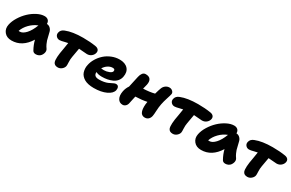

<svg xmlns="http://www.w3.org/2000/svg" viewBox="130 -1622 4130 2723"><g transform="rotate(30 2195.5 -261.0)"><path d="M152.8 9.8Q73.7 9.8 32.5 -41.3Q-8.8 -92.3 5.9 -163.1Q18.6 -227.1 59.6 -293.2Q100.6 -359.4 154.3 -410.2Q208 -460.9 271.5 -493.4Q335 -525.9 390.1 -525.9Q427.7 -525.9 450.2 -504.9Q472.7 -483.9 472.2 -445.8Q507.3 -444.3 531.5 -419.4Q555.7 -394.5 562 -361.8Q566.9 -344.2 576.4 -303Q585.9 -261.7 591.3 -243.2Q596.7 -224.6 610.6 -194.3Q624.5 -164.1 644 -137.2Q653.3 -124.5 654.8 -106.2Q656.2 -87.9 649.7 -68.4Q643.1 -48.8 630.6 -31.7Q618.2 -14.6 596.4 -3.9Q574.7 6.8 548.8 6.8Q510.7 6.8 495.1 -22Q455.1 -93.3 437 -168Q327.1 9.8 152.8 9.8ZM193.8 -158.2Q240.2 -158.2 290.8 -212.9Q341.3 -267.6 378.9 -367.2Q308.1 -340.3 252.2 -283.2Q196.3 -226.1 173.8 -159.2Q179.7 -158.2 193.8 -158.2Z M911.6 12.2Q856.4 12.2 839.8 -29.8Q819.3 -86.9 852.5 -255.9Q866.2 -328.1 869.6 -361.8Q846.7 -357.4 819.1 -350.6Q791.5 -343.8 773.4 -339.8Q755.4 -335.9 740.7 -335.9Q707 -335.9 685.5 -360.4Q664.1 -384.8 671.4 -418.9Q681.6 -469.7 737.8 -490.2Q844.7 -533.2 1017.6 -533.2Q1131.8 -533.2 1224.6 -518.1Q1258.3 -512.7 1274.9 -493.2Q1291.5 -473.6 1285.6 -442.9Q1278.3 -408.7 1248.8 -383.8Q1219.2 -358.9 1176.8 -358.9Q1164.6 -358.9 1117.4 -363.3Q1070.3 -367.7 1042.5 -369.1Q1029.8 -293.5 1016.6 -222.2Q1008.3 -178.7 1011 -129.2Q1013.7 -79.6 1010.7 -66.9Q1004.4 -36.1 976.1 -12Q947.8 12.2 911.6 12.2Z M1499.5 9.8Q1450.7 9.8 1410.6 1Q1370.6 -7.8 1343.5 -23.9Q1316.4 -40 1296.6 -62.3Q1276.9 -84.5 1268.3 -111.1Q1259.8 -137.7 1257.6 -168Q1255.4 -198.2 1263.2 -230Q1273.9 -285.2 1305.9 -338.1Q1337.9 -391.1 1384 -432.6Q1430.2 -474.1 1492.4 -499.5Q1554.7 -524.9 1620.6 -524.9Q1711.4 -524.9 1757.3 -474.6Q1803.2 -424.3 1786.1 -338.9Q1777.8 -297.4 1751.7 -266.6Q1725.6 -235.8 1687.7 -219Q1649.9 -202.1 1608.4 -194.1Q1566.9 -186 1520.5 -186Q1455.1 -186 1423.3 -207Q1417.5 -174.3 1436.5 -153.1Q1455.6 -131.8 1504.4 -131.8Q1546.9 -131.8 1582.8 -138.7Q1618.7 -145.5 1641.6 -155.5Q1664.6 -165.5 1683.3 -175.5Q1702.1 -185.5 1718.5 -192.4Q1734.9 -199.2 1748.5 -199.2Q1778.3 -199.2 1789.3 -177.2Q1800.3 -155.3 1794.4 -125Q1782.7 -66.9 1701.2 -28.6Q1619.6 9.8 1499.5 9.8ZM1593.3 -374Q1553.2 -374 1516.1 -349.9Q1479 -325.7 1453.6 -284.2Q1492.7 -280.8 1496.6 -280.8Q1540.5 -280.8 1581.5 -297.4Q1622.6 -314 1627.4 -337.9Q1630.4 -356.4 1622.3 -365.2Q1614.3 -374 1593.3 -374Z M1973.1 11.2Q1918.9 11.2 1893.3 -35.2Q1867.7 -81.5 1882.3 -157.2Q1894 -214.4 1925.3 -258.8Q1956.5 -398.4 1965.3 -440.9Q1973.6 -480 1992.9 -504.9Q2012.2 -529.8 2044.4 -529.8Q2100.1 -529.8 2121.6 -498Q2143.1 -466.3 2131.3 -409.2Q2126.5 -381.8 2112.3 -333Q2216.3 -336.4 2295.4 -356.9Q2316.4 -432.1 2329.1 -462.9Q2341.3 -494.1 2368.9 -514.2Q2396.5 -534.2 2430.2 -534.2Q2460.9 -534.2 2482.9 -513.2Q2504.9 -492.2 2500 -465.8Q2496.6 -446.3 2475.8 -382.6Q2455.1 -318.8 2445.3 -268.1Q2435.1 -217.8 2432.4 -155Q2429.7 -92.3 2424.3 -66.9Q2418 -33.2 2395.3 -11Q2372.6 11.2 2336.4 11.2Q2306.6 11.2 2286.9 -5.1Q2267.1 -21.5 2259 -50.8Q2251 -80.1 2251 -117.9Q2251 -155.8 2259.3 -201.2Q2177.7 -183.6 2073.2 -180.2Q2071.8 -173.3 2062.3 -131.6Q2052.7 -89.8 2046.4 -57.1Q2041 -27.8 2020.3 -8.3Q1999.5 11.2 1973.1 11.2Z M2793.9 12.2Q2738.8 12.2 2722.2 -29.8Q2701.7 -86.9 2734.9 -255.9Q2748.5 -328.1 2752 -361.8Q2729 -357.4 2701.4 -350.6Q2673.8 -343.8 2655.8 -339.8Q2637.7 -335.9 2623 -335.9Q2589.4 -335.9 2567.9 -360.4Q2546.4 -384.8 2553.7 -418.9Q2564 -469.7 2620.1 -490.2Q2727.1 -533.2 2899.9 -533.2Q3014.2 -533.2 3106.9 -518.1Q3140.6 -512.7 3157.2 -493.2Q3173.8 -473.6 3168 -442.9Q3160.6 -408.7 3131.1 -383.8Q3101.6 -358.9 3059.1 -358.9Q3046.9 -358.9 2999.8 -363.3Q2952.6 -367.7 2924.8 -369.1Q2912.1 -293.5 2898.9 -222.2Q2890.6 -178.7 2893.3 -129.2Q2896 -79.6 2893.1 -66.9Q2886.7 -36.1 2858.4 -12Q2830.1 12.2 2793.9 12.2Z M3256.8 9.8Q3177.7 9.8 3136.5 -41.3Q3095.2 -92.3 3109.9 -163.1Q3122.6 -227.1 3163.6 -293.2Q3204.6 -359.4 3258.3 -410.2Q3312 -460.9 3375.5 -493.4Q3439 -525.9 3494.1 -525.9Q3531.7 -525.9 3554.2 -504.9Q3576.7 -483.9 3576.2 -445.8Q3611.3 -444.3 3635.5 -419.4Q3659.7 -394.5 3666 -361.8Q3670.9 -344.2 3680.4 -303Q3689.9 -261.7 3695.3 -243.2Q3700.7 -224.6 3714.6 -194.3Q3728.5 -164.1 3748 -137.2Q3757.3 -124.5 3758.8 -106.2Q3760.3 -87.9 3753.7 -68.4Q3747.1 -48.8 3734.6 -31.7Q3722.2 -14.6 3700.4 -3.9Q3678.7 6.8 3652.8 6.8Q3614.7 6.8 3599.1 -22Q3559.1 -93.3 3541 -168Q3431.2 9.8 3256.8 9.8ZM3297.9 -158.2Q3344.2 -158.2 3394.8 -212.9Q3445.3 -267.6 3482.9 -367.2Q3412.1 -340.3 3356.2 -283.2Q3300.3 -226.1 3277.8 -159.2Q3283.7 -158.2 3297.9 -158.2Z M4015.6 12.2Q3960.4 12.2 3943.8 -29.8Q3923.3 -86.9 3956.5 -255.9Q3970.2 -328.1 3973.6 -361.8Q3950.7 -357.4 3923.1 -350.6Q3895.5 -343.8 3877.4 -339.8Q3859.4 -335.9 3844.7 -335.9Q3811 -335.9 3789.6 -360.4Q3768.1 -384.8 3775.4 -418.9Q3785.6 -469.7 3841.8 -490.2Q3948.7 -533.2 4121.6 -533.2Q4235.8 -533.2 4328.6 -518.1Q4362.3 -512.7 4378.9 -493.2Q4395.5 -473.6 4389.6 -442.9Q4382.3 -408.7 4352.8 -383.8Q4323.2 -358.9 4280.8 -358.9Q4268.6 -358.9 4221.4 -363.3Q4174.3 -367.7 4146.5 -369.1Q4133.8 -293.5 4120.6 -222.2Q4112.3 -178.7 4115 -129.2Q4117.7 -79.6 4114.7 -66.9Q4108.4 -36.1 4080.1 -12Q4051.8 12.2 4015.6 12.2Z"/></g></svg>

Font: Shantell Sans Normal
Style: Italic
Weight: 800
Italic angle: -11.31°
Designer: Stephen Nixon, Anya Danilova, Shantell Martin
Foundry: Arrow Type
Version: Version 1.006;[559af2be0]